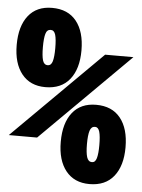

<svg xmlns="http://www.w3.org/2000/svg" viewBox="-53 -766 605 818"><g transform="rotate(5 250.0 -357.0)"><path d="M137 -385Q72 -385 36 -430Q0 -475 0 -554Q0 -634 35.5 -679Q71 -724 137 -724Q205 -724 241 -679Q277 -634 277 -554Q277 -475 241 -430Q205 -385 137 -385ZM139 -479Q154 -479 159.5 -498Q165 -517 165 -554Q165 -592 159.5 -611Q154 -630 139 -630Q123 -630 117.5 -611Q112 -592 112 -554Q112 -517 117.5 -498Q123 -479 139 -479ZM0 -168 379 -545H500L121 -168ZM360 10Q295 10 259 -35Q223 -80 223 -159Q223 -239 258.5 -284Q294 -329 360 -329Q428 -329 464 -284Q500 -239 500 -159Q500 -80 464 -35Q428 10 360 10ZM363 -84Q377 -84 382.5 -103Q388 -122 388 -159Q388 -197 382.5 -216Q377 -235 363 -235Q347 -235 341 -216Q335 -197 335 -159Q335 -122 341 -103Q347 -84 363 -84Z"/></g></svg>

Font: Noto Sans Mono ExtraCondensed Black
Style: Regular
Weight: 900
Width: 2
Designer: Monotype Design Team
Foundry: Monotype Imaging Inc.
Version: Version 2.014